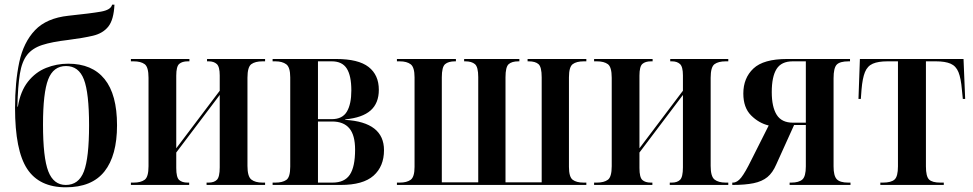

<svg xmlns="http://www.w3.org/2000/svg" viewBox="-20 -787 4141 817"><path d="M260 10Q147 10 95.5 -68.5Q44 -147 44 -328Q44 -438 62 -522.5Q80 -607 129 -658.5Q178 -710 271 -720Q367 -730 409.5 -737.5Q452 -745 457 -767H467Q464 -703 441 -674Q418 -645 375.5 -635Q333 -625 270 -617Q201 -609 159.5 -595.5Q118 -582 95.5 -553.5Q73 -525 64.5 -472.5Q56 -420 54 -333H56Q67 -399 99 -439.5Q131 -480 176 -498Q221 -516 270 -516Q372 -516 425 -450.5Q478 -385 478 -254Q478 -125 424.5 -57.5Q371 10 260 10ZM260 0Q315 0 337 -57.5Q359 -115 359 -254Q359 -392 337 -449Q315 -506 261 -506Q207 -506 185 -449Q163 -392 163 -257Q163 -116 185.5 -58Q208 0 260 0Z M537 0V-10H549Q579 -10 595.5 -22Q612 -34 612 -80V-456Q612 -502 595.5 -514Q579 -526 549 -526H537V-536H786V-526H779Q755 -526 742.5 -515Q730 -504 730 -465V-156L915 -401V-466Q915 -503 902.5 -514.5Q890 -526 868 -526H861V-536H1108V-526H1097Q1066 -526 1049.5 -514Q1033 -502 1033 -456V-81Q1033 -36 1049.5 -23Q1066 -10 1097 -10H1108V0H859V-10H868Q891 -10 903 -22Q915 -34 915 -75V-383L730 -138V-72Q730 -32 742.5 -21Q755 -10 778 -10H785V0Z M1140 0V-10H1152Q1182 -10 1198.5 -21.5Q1215 -33 1215 -78V-458Q1215 -501 1198 -513.5Q1181 -526 1152 -526H1140V-536H1410Q1505 -536 1548.5 -502Q1592 -468 1592 -405Q1592 -348 1557 -317Q1522 -286 1449 -279V-277Q1614 -267 1614 -148Q1614 -79 1569.5 -39.5Q1525 0 1430 0ZM1392 -280Q1437 -280 1456 -312Q1475 -344 1475 -402Q1475 -465 1455.5 -495.5Q1436 -526 1392 -526H1333V-280ZM1395 -10Q1446 -10 1468.5 -43.5Q1491 -77 1491 -150Q1491 -212 1466.5 -241Q1442 -270 1393 -270H1333V-10Z M1669 0V-10H1681Q1711 -10 1727.5 -22Q1744 -34 1744 -77V-458Q1744 -501 1727.5 -513.5Q1711 -526 1681 -526H1669V-536H1920V-526H1916Q1888 -526 1874 -514Q1860 -502 1860 -458V-11H2015V-459Q2015 -502 2001 -514Q1987 -526 1960 -526H1955V-536H2190V-526H2186Q2158 -526 2144.5 -514Q2131 -502 2131 -458V-11H2285V-458Q2285 -502 2271.5 -514Q2258 -526 2230 -526H2225V-536H2475V-526H2464Q2433 -526 2417 -514Q2401 -502 2401 -458V-77Q2401 -34 2417 -22Q2433 -10 2463 -10H2475V0Z M2508 0V-10H2520Q2550 -10 2566.5 -22Q2583 -34 2583 -80V-456Q2583 -502 2566.5 -514Q2550 -526 2520 -526H2508V-536H2757V-526H2750Q2726 -526 2713.5 -515Q2701 -504 2701 -465V-156L2886 -401V-466Q2886 -503 2873.5 -514.5Q2861 -526 2839 -526H2832V-536H3079V-526H3068Q3037 -526 3020.5 -514Q3004 -502 3004 -456V-81Q3004 -36 3020.5 -23Q3037 -10 3068 -10H3079V0H2830V-10H2839Q2862 -10 2874 -22Q2886 -34 2886 -75V-383L2701 -138V-72Q2701 -32 2713.5 -21Q2726 -10 2749 -10H2756V0Z M3096 0V-10H3099Q3117 -10 3134 -31.5Q3151 -53 3177 -106L3251 -253Q3209 -263 3176 -296Q3143 -329 3143 -389Q3143 -455 3186 -495.5Q3229 -536 3329 -536H3597V-526H3591Q3554 -526 3540.5 -512Q3527 -498 3527 -454V-79Q3527 -39 3540.5 -24.5Q3554 -10 3589 -10H3599V0H3340V-10H3347Q3379 -10 3394 -23Q3409 -36 3409 -79V-255H3359L3283 -87Q3268 -52 3245.5 -33.5Q3223 -15 3187 -7.5Q3151 0 3096 0ZM3354 -265H3409V-526H3353Q3305 -526 3284.5 -493.5Q3264 -461 3264 -395Q3264 -332 3285 -298.5Q3306 -265 3354 -265Z M3726 0V-10H3737Q3772 -10 3786.5 -23Q3801 -36 3801 -79V-526H3756Q3717 -526 3694 -516Q3671 -506 3660.5 -480Q3650 -454 3646 -406L3643 -366H3633L3639 -536H4080L4087 -366H4077L4073 -406Q4069 -454 4058.5 -480Q4048 -506 4025 -516Q4002 -526 3963 -526H3920V-79Q3920 -36 3933.5 -23Q3947 -10 3981 -10H3996V0Z"/></svg>

Font: Noto Serif Display Condensed SemiBold
Style: Regular
Weight: 600
Width: 3
Designer: Monotype Design Team
Foundry: Monotype Imaging Inc.
Version: Version 2.009